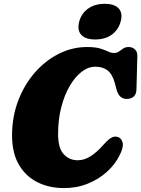

<svg xmlns="http://www.w3.org/2000/svg" viewBox="-20 -950 721 980"><path d="M585 -249.5Q601 -243 606.2 -220.2Q611.5 -197.5 589 -154.5Q567 -110.5 525.8 -73Q484.5 -35.5 428.5 -12.8Q372.5 10 306.5 10Q230.5 10 170.5 -20.2Q110.5 -50.5 76 -110.2Q41.5 -170 41.5 -258.5Q41.5 -353.5 72.8 -435.8Q104 -518 157.8 -579.5Q211.5 -641 280.2 -675.5Q349 -710 424 -710Q466 -710 490.8 -702.5Q515.5 -695 531.2 -687.2Q547 -679.5 562 -679.5Q576.5 -679.5 587.2 -687.2Q598 -695 609.2 -702.5Q620.5 -710 637 -710Q656 -710 669 -697.5Q682 -685 681 -662.5L676.5 -494Q676 -468.5 662 -456.8Q648 -445 627.5 -445Q587.5 -445 575 -492.5L566.5 -524.5Q554.5 -570 530 -589.8Q505.5 -609.5 466.5 -609.5Q430 -609.5 396 -583Q362 -556.5 335 -509.8Q308 -463 292.2 -400.8Q276.5 -338.5 276.5 -266.5Q276.5 -193.5 305.2 -162.8Q334 -132 376.5 -132Q411 -132 443 -152.8Q475 -173.5 507.5 -210.5Q532.5 -238.5 549.5 -247.8Q566.5 -257 585 -249.5ZM466 -748.5Q416 -748.5 394.5 -772.5Q373 -796.5 384.5 -840.5Q396 -882.5 430.2 -906.5Q464.5 -930.5 514.5 -930.5Q565 -930.5 586.2 -906.5Q607.5 -882.5 596 -840.5Q584.5 -797.5 550.5 -773Q516.5 -748.5 466 -748.5Z"/></svg>

Font: Fraunces 144pt SuperSoft Black
Style: Italic
Weight: 900
Italic angle: -16°
Version: Version 1.000;[b76b70a41]